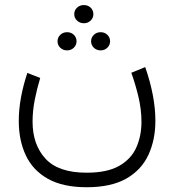

<svg xmlns="http://www.w3.org/2000/svg" viewBox="-20 -539 702 774"><path d="M279.3 -481.9Q279.3 -497.6 290.5 -508.1Q301.8 -518.6 317.9 -518.6Q334.5 -518.6 345.5 -508.1Q356.4 -497.6 356.4 -481.9Q356.4 -466.8 345.5 -456.1Q334.5 -445.3 317.9 -445.3Q301.8 -445.3 290.5 -456.1Q279.3 -466.8 279.3 -481.9ZM347.2 -372.6Q347.2 -387.7 358.2 -398.4Q369.1 -409.2 385.7 -409.2Q401.9 -409.2 412.8 -398.7Q423.8 -388.2 423.8 -372.6Q423.8 -357.4 412.8 -346.7Q401.9 -335.9 385.7 -335.9Q369.1 -335.9 358.2 -346.7Q347.2 -357.4 347.2 -372.6ZM211.9 -372.6Q211.9 -387.7 222.9 -398.4Q233.9 -409.2 250.5 -409.2Q266.6 -409.2 277.6 -398.7Q288.6 -388.2 288.6 -372.6Q288.6 -357.4 277.6 -346.7Q266.6 -335.9 250.5 -335.9Q233.9 -335.9 222.9 -346.7Q211.9 -357.4 211.9 -372.6ZM329.1 157.2Q412.6 157.2 460.9 129.4Q509.3 101.6 529.8 54.9Q550.3 8.3 550.3 -47.9Q550.3 -98.6 537.6 -150.9Q524.9 -203.1 509.3 -245.6L565.4 -268.6Q585.4 -211.4 595.9 -156.7Q606.4 -102.1 606.4 -52.2Q606.4 24.9 578.1 85.7Q549.8 146.5 488.8 181.2Q427.7 215.8 329.1 215.8Q233.9 215.8 173.3 181.9Q112.8 147.9 84.2 87.6Q55.7 27.3 55.7 -51.8Q55.7 -98.1 64.9 -147.7Q74.2 -197.3 90.3 -245.1L142.1 -224.6Q128.9 -181.6 120.1 -136.7Q111.3 -91.8 111.3 -48.8Q111.3 43.9 163.3 100.6Q215.3 157.2 329.1 157.2Z"/></svg>

Font: Vazirmatn RD FD ExtraLight
Style: Regular
Weight: 200
Designer: Saber Rastikerdar
Foundry: Saber Rastikerdar
Version: Version 33.003